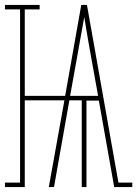

<svg xmlns="http://www.w3.org/2000/svg" viewBox="-27 -755 554 775"><path d="M-7 0V-18H54V-717H-7V-735H133V-717H73V-368H236L301 -735H324L451 -18H507V0H434L372 -349H322V0H303V-350H253L191 0H170L233 -350H73V0ZM256 -368H369L347 -490Q338 -539 329.5 -588Q321 -637 313 -686Q304 -637 295.5 -588Q287 -539 278 -490Z"/></svg>

Font: Iosevka Slab Thin
Style: Regular
Weight: 100
Monospace: yes
Designer: Belleve Invis
Foundry: Belleve Invis
Version: Version 11.1.0; ttfautohint (v1.8.3)